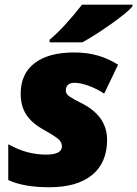

<svg xmlns="http://www.w3.org/2000/svg" viewBox="-20 -786 583 816"><path d="M435.1 -191.9Q435.1 -94.7 371.6 -42.5Q308.1 9.8 189 9.8Q80.6 9.8 15.1 -21V-172.9Q60.1 -148.4 98.6 -138.7Q137.2 -128.9 176.8 -128.9Q210 -128.9 226.6 -137.9Q243.2 -147 243.2 -163.1Q243.2 -180.2 230.5 -192.6Q217.8 -205.1 167 -233.9Q115.2 -262.2 91.6 -298.8Q67.9 -335.4 67.9 -388.2Q67.9 -472.2 127 -517.6Q186 -563 294.9 -563Q349.6 -563 394.5 -550.3Q439.5 -537.6 481.9 -511.2L422.9 -388.2Q390.6 -409.2 356.2 -421.6Q321.8 -434.1 296.9 -434.1Q259.8 -434.1 259.8 -400.9Q259.8 -386.7 275.1 -376Q290.5 -365.2 325.2 -348.1Q435.1 -293.5 435.1 -191.9ZM190.9 -617.2Q251 -667 328.6 -766.1H543V-758.8Q521 -732.4 449.5 -682.1Q377.9 -631.8 329.6 -606H190.9Z"/></svg>

Font: Open Sans Extrabold
Style: Italic
Weight: 800
Italic angle: -12°
Foundry: Ascender Corporation
Version: Version 1.10